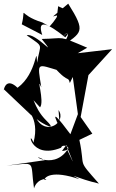

<svg xmlns="http://www.w3.org/2000/svg" viewBox="-52 -794 633 1050"><path d="M346 -51 287 -64C310 6 387 181 316 26C233 147 88 27 193 82L-16 112C153 95 111 81 134 236C154 171 229 184 190 190C193 174 232 135 382 186C312 146 369 182 489 210C365 69 417 133 382 -29L453 -63L389 -154L437 -412L395 -343L561 -525L373 -503L425 -533C258 -604 310 -583 176 -581C272 -460 142 -618 94 -601C193 -531 168 -561 151 -451C144 -561 154 -394 44 -314C-32 -387 -35 -270 -30 -305L121 -162C74 -317 48 -255 105 -182C76 -209 170 -158 131 -14C98 -100 109 84 282 14C290 -16 364 23 287 32ZM346 -373 374 -170 333 -60C270 -145 217 -208 276 -94L268 -192C315 -126 197 -46 145 -150C130 -146 282 -56 202 -134C125 -210 135 -284 98 -282L167 -207C193 -238 143 -389 174 -316C151 -459 147 -444 277 -406L202 -477C327 -319 317 -388 330 -340ZM257 -684C286 -771 278 -712 219 -649L180 -671C36 -716 94 -767 67 -661L179 -603C148 -695 213 -664 305 -590C347 -635 292 -619 242 -513C324 -666 349 -621 281 -536C395 -619 421 -615 321 -774L238 -704C390 -747 360 -714 266 -760Z"/></svg>

Font: Asimov Silicon
Style: Regular
Weight: 400
Designer: Google
Version: Version 2.000980; 2014